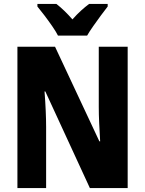

<svg xmlns="http://www.w3.org/2000/svg" viewBox="-20 -950 733 970"><path d="M625 0H434L209 -488H205Q209 -436 211 -390Q213 -344 213 -309V0H68V-714H258L482 -236H486Q483 -285 481 -329Q479 -373 479 -409V-714H625ZM273 -770Q263 -790 244 -817.5Q225 -845 204.5 -872Q184 -899 169 -917V-930H265Q304 -900 346 -852Q369 -878 389.5 -896.5Q410 -915 430 -930H524V-917Q509 -898 489.5 -871.5Q470 -845 451 -818Q432 -791 420 -770Z"/></svg>

Font: Noto Sans Devanagari Condensed ExtraBold
Style: Regular
Weight: 800
Width: 3
Designer: Jelle Bosma - Monotype Design Team
Foundry: Monotype Imaging Inc.
Version: Version 2.004; ttfautohint (v1.8.4.7-5d5b)